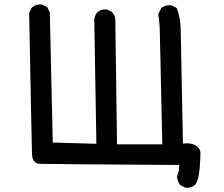

<svg xmlns="http://www.w3.org/2000/svg" viewBox="-20 -751 1040 890"><path d="M837.4 118.2 817.9 108.4 815.9 107.4 814.5 105.5Q812 102.1 810.1 98.6Q808.1 95.2 806.6 91.8Q805.2 88.4 804 84.7Q802.7 81.1 802 77.1Q801.3 73.2 800.8 69.3V66.9L801.3 64.9Q811 41.5 811 13.7Q187 9.8 163.1 8.3Q154.8 7.8 148.4 4.4Q142.1 1 137.7 -4.9Q133.3 -10.7 131.1 -18.3Q128.9 -25.9 128.4 -35.2Q127 -67.9 115.2 -689.5V-691.9L116.2 -693.8L126 -713.4L127 -714.8L128.4 -716.3Q147 -732.9 172.9 -730.5H174.8L176.3 -729.5L195.8 -719.7L198.7 -718.3L200.2 -715.3L210 -695.8L210.9 -693.8V-691.4L224.6 -90.3L426.8 -84.5L417 -660.2V-660.6V-661.1Q418 -670.4 421.6 -678.7Q425.3 -687 431.2 -693.8L431.6 -694.3L432.1 -694.8Q448.7 -709.5 474.6 -707H476.6L478 -706.1L497.6 -696.3L499 -695.3L500.5 -693.8Q516.6 -675.3 514.6 -649.9L522.5 -82H732.4Q727.1 -325.7 724.1 -455.6Q721.2 -585.4 720.7 -606Q720.7 -613.8 720.2 -621.6Q719.7 -629.4 719.2 -637.2Q718.8 -645 718 -652.6Q717.3 -660.2 716.3 -667.5Q715.3 -674.8 713.9 -682.1L713.4 -685.1L714.8 -688L726.6 -711.4L727.5 -713.4L729.5 -714.8Q747.1 -729 772.5 -726.6H774.4L775.9 -725.6L795.4 -715.8L798.8 -713.9L800.3 -710.4Q805.7 -696.3 809.3 -681.4Q813 -666.5 814.9 -651.1Q816.9 -635.7 817.4 -619.6Q817.9 -604.5 819.1 -540Q820.3 -475.6 822.5 -361.6Q824.7 -247.6 828.1 -85.4Q843.8 -87.4 857.2 -86.2Q870.6 -85 881.3 -79.6Q888.2 -76.7 893.1 -72.8Q897.9 -68.8 901.6 -64Q905.3 -59.1 907.2 -53Q909.2 -46.9 909.2 -40.5Q909.2 -20 905.8 26.4Q902.3 75.2 887.7 102.1L886.7 104L885.3 105Q866.7 121.6 840.8 119.1H838.9Z"/></svg>

Font: NaikaiFont
Style: Bold
Weight: 700
Version: Version 1.89